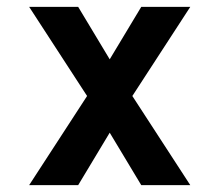

<svg xmlns="http://www.w3.org/2000/svg" viewBox="-20 -540 640 560"><path d="M65 0 234 -260 65 -520H208L300 -367L392 -520H535L366 -260L535 0H392L300 -153L208 0Z"/></svg>

Font: Iosevka Fixed Extended
Style: Bold
Weight: 700
Width: 7
Monospace: yes
Designer: Belleve Invis
Foundry: Belleve Invis
Version: Version 24.1.1; ttfautohint (v1.8.4)